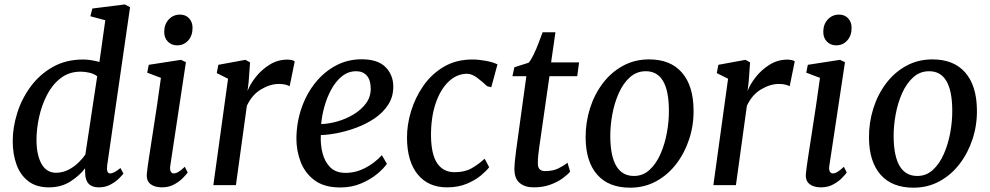

<svg xmlns="http://www.w3.org/2000/svg" viewBox="-20 -837 4475 868"><path d="M464.5 -89Q460 -53 478 -53Q495 -53 524.5 -77.5L538 -52Q533 -45.5 518.2 -30.5Q503.5 -15.5 480 -2.8Q456.5 10 426.5 10Q366 10 365 -54.5L364.5 -76Q341.5 -45 299.8 -17.5Q258 10 201 10Q144 10 107.8 -18Q71.5 -46 54.5 -93.5Q37.5 -141 37.5 -199Q37.5 -261 57.8 -325.8Q78 -390.5 118.5 -445.5Q159 -500.5 218.5 -534.2Q278 -568 356.5 -568Q373.5 -568 392.8 -564.8Q412 -561.5 429.5 -557L456 -745.5L388.5 -763.5L397.5 -798.5L544.5 -817L568 -804.5ZM419.5 -492.5Q404.5 -503.5 384.5 -508.2Q364.5 -513 344.5 -513Q292 -513 254 -483.5Q216 -454 192 -407Q168 -360 156.5 -306.5Q145 -253 145 -205Q145 -136 167.8 -96Q190.5 -56 233 -56Q262.5 -56 288.2 -69Q314 -82 334 -101.2Q354 -120.5 366 -139Z M712 10Q678.5 10 659.5 -5.5Q640.5 -21 644 -53.5Q646.5 -78.5 653.8 -126.2Q661 -174 670.5 -234.5Q680 -295 689.8 -360Q699.5 -425 707.5 -485L645.5 -508.5L652.5 -544L798 -566.5L820.5 -556L750 -89Q747 -71 751.8 -62Q756.5 -53 765 -53Q775 -53 786.5 -59.8Q798 -66.5 815.5 -83L828.5 -57Q823.5 -50 808.2 -33.8Q793 -17.5 768.5 -3.8Q744 10 712 10ZM780.5 -632Q755 -632 738.2 -649.5Q721.5 -667 722.5 -695.5Q723 -728 743.2 -749.5Q763.5 -771 793.5 -771Q819.5 -771 835 -754Q850.5 -737 850.5 -711Q850.5 -676 830.8 -654Q811 -632 780.5 -632Z M1099 -425.5Q1110.5 -456 1136.2 -488.8Q1162 -521.5 1198.8 -544.5Q1235.5 -567.5 1279.5 -567.5Q1289 -567.5 1298.2 -565.5Q1307.5 -563.5 1312.5 -560L1289.5 -447Q1284 -450.5 1271.8 -454Q1259.5 -457.5 1240.5 -457.5Q1201.5 -457.5 1160.2 -433Q1119 -408.5 1096 -358.5L1046.5 0H944.5L1011 -481L960 -506.5L967 -544L1089.5 -566.5L1110.5 -555L1104 -465.5Z M1729 -96.5Q1715.5 -76 1685.5 -51Q1655.5 -26 1613 -7.8Q1570.5 10.5 1518.5 10.5Q1445.5 10.5 1401.8 -22.2Q1358 -55 1338.8 -106.2Q1319.5 -157.5 1320 -213Q1321 -285 1343.5 -349.5Q1366 -414 1405.8 -463.2Q1445.5 -512.5 1498.8 -540.8Q1552 -569 1614.5 -569Q1688 -569 1722.8 -533.8Q1757.5 -498.5 1758 -447Q1758.5 -400 1735.2 -364Q1712 -328 1674 -302.2Q1636 -276.5 1591.5 -260Q1547 -243.5 1504.5 -235.2Q1462 -227 1430.5 -226.5Q1428 -184.5 1438 -145Q1448 -105.5 1473.2 -80.5Q1498.5 -55.5 1542 -55.5Q1588 -55.5 1630.2 -77.2Q1672.5 -99 1706.5 -135.5ZM1590.5 -515Q1554 -515 1525.8 -492Q1497.5 -469 1477.8 -432.8Q1458 -396.5 1446.5 -354.8Q1435 -313 1432 -276Q1466 -277 1505 -288Q1544 -299 1578.5 -319.8Q1613 -340.5 1634.8 -370Q1656.5 -399.5 1656 -437.5Q1655.5 -476 1638 -495.5Q1620.5 -515 1590.5 -515Z M2182 -447.5Q2163 -466 2138 -484.8Q2113 -503.5 2092 -503.5Q2045 -503.5 2007.8 -467.8Q1970.5 -432 1949.2 -368.8Q1928 -305.5 1928.5 -222.5Q1929.5 -138 1957 -98.2Q1984.5 -58.5 2035 -58.5Q2080.5 -58.5 2111.2 -75.8Q2142 -93 2171 -119.5L2191.5 -81Q2179 -64.5 2153.5 -43.2Q2128 -22 2089.5 -6Q2051 10 2000.5 10Q1916.5 10 1868.5 -48.5Q1820.5 -107 1820 -213.5Q1819.5 -272 1838.2 -334Q1857 -396 1894 -449.2Q1931 -502.5 1986.5 -535.2Q2042 -568 2115.5 -568Q2143 -568 2175.2 -562.2Q2207.5 -556.5 2229 -546L2201 -442.5Z M2418.5 -176Q2415 -151 2413.2 -134.2Q2411.5 -117.5 2411.5 -97.5Q2411.5 -63.5 2444 -63.5Q2480 -63.5 2505 -76Q2530 -88.5 2545.5 -101.5L2557.5 -61Q2545.5 -47 2523 -30.5Q2500.5 -14 2467.5 -2Q2434.5 10 2392 10Q2354 10 2329.8 -9.5Q2305.5 -29 2305.5 -74Q2305.5 -84.5 2307 -102.5Q2308.5 -120.5 2313 -154.5L2359.5 -492.5H2296.5L2305.5 -533L2370 -553.5Q2380.5 -565.5 2392.2 -589.8Q2404 -614 2414.5 -641.5Q2425 -669 2433 -691H2491L2471.5 -555H2598L2589.5 -492.5H2464Z M2914.5 -568.5Q3011 -568.5 3062.8 -509Q3114.5 -449.5 3115.5 -340Q3116.5 -272 3096 -209Q3075.5 -146 3037.5 -96.2Q2999.5 -46.5 2946.5 -17.5Q2893.5 11.5 2828.5 11.5Q2732 11.5 2680.2 -47Q2628.5 -105.5 2627.5 -213.5Q2627 -282.5 2647 -346.2Q2667 -410 2704.8 -460Q2742.5 -510 2795.8 -539.2Q2849 -568.5 2914.5 -568.5ZM2899.5 -515Q2858 -515 2827.5 -487.5Q2797 -460 2777.2 -415.5Q2757.5 -371 2748 -319Q2738.5 -267 2739 -217.5Q2741 -41.5 2846 -41.5Q2886.5 -41.5 2916.5 -69Q2946.5 -96.5 2966 -141Q2985.5 -185.5 2995 -237.5Q3004.5 -289.5 3004 -339Q3003 -515 2899.5 -515Z M3359.5 -425.5Q3371 -456 3396.8 -488.8Q3422.5 -521.5 3459.2 -544.5Q3496 -567.5 3540 -567.5Q3549.5 -567.5 3558.8 -565.5Q3568 -563.5 3573 -560L3550 -447Q3544.5 -450.5 3532.2 -454Q3520 -457.5 3501 -457.5Q3462 -457.5 3420.8 -433Q3379.5 -408.5 3356.5 -358.5L3307 0H3205L3271.5 -481L3220.5 -506.5L3227.5 -544L3350 -566.5L3371 -555L3364.5 -465.5Z M3691.5 10Q3658 10 3639 -5.5Q3620 -21 3623.5 -53.5Q3626 -78.5 3633.2 -126.2Q3640.5 -174 3650 -234.5Q3659.5 -295 3669.2 -360Q3679 -425 3687 -485L3625 -508.5L3632 -544L3777.5 -566.5L3800 -556L3729.5 -89Q3726.5 -71 3731.2 -62Q3736 -53 3744.5 -53Q3754.5 -53 3766 -59.8Q3777.5 -66.5 3795 -83L3808 -57Q3803 -50 3787.8 -33.8Q3772.5 -17.5 3748 -3.8Q3723.5 10 3691.5 10ZM3760 -632Q3734.5 -632 3717.8 -649.5Q3701 -667 3702 -695.5Q3702.5 -728 3722.8 -749.5Q3743 -771 3773 -771Q3799 -771 3814.5 -754Q3830 -737 3830 -711Q3830 -676 3810.2 -654Q3790.5 -632 3760 -632Z M4195.5 -568.5Q4292 -568.5 4343.8 -509Q4395.5 -449.5 4396.5 -340Q4397.5 -272 4377 -209Q4356.5 -146 4318.5 -96.2Q4280.5 -46.5 4227.5 -17.5Q4174.5 11.5 4109.5 11.5Q4013 11.5 3961.2 -47Q3909.5 -105.5 3908.5 -213.5Q3908 -282.5 3928 -346.2Q3948 -410 3985.8 -460Q4023.5 -510 4076.8 -539.2Q4130 -568.5 4195.5 -568.5ZM4180.5 -515Q4139 -515 4108.5 -487.5Q4078 -460 4058.2 -415.5Q4038.5 -371 4029 -319Q4019.5 -267 4020 -217.5Q4022 -41.5 4127 -41.5Q4167.5 -41.5 4197.5 -69Q4227.5 -96.5 4247 -141Q4266.5 -185.5 4276 -237.5Q4285.5 -289.5 4285 -339Q4284 -515 4180.5 -515Z"/></svg>

Font: Merriweather
Style: Italic
Weight: 400
Italic angle: -7.8°
Designer: Eben Sorkin
Foundry: Eben Sorkin
Version: Version 2.100